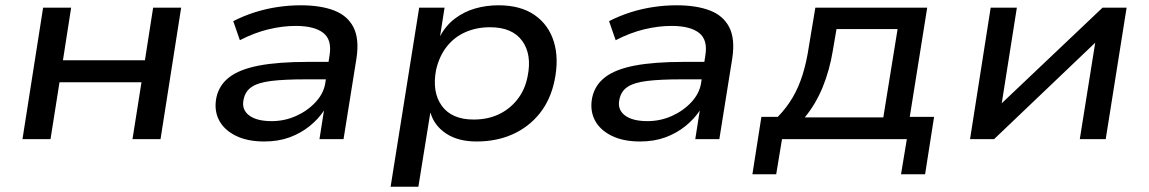

<svg xmlns="http://www.w3.org/2000/svg" viewBox="-20 -526 4345 726"><path d="M65 0 143 -497H249L218 -298H528L559 -497H665L587 0H481L515 -215H205L171 0Z M979 9Q915 9 871 -13Q827 -35 808 -72Q789 -109 798 -156Q808 -204 847 -234Q886 -264 959 -278Q1032 -292 1145 -292H1241L1231 -226H1135Q1056 -226 1006.5 -220Q957 -214 932 -197.5Q907 -181 901 -149Q893 -112 921.5 -90Q950 -68 1007 -68Q1056 -68 1099.5 -87.5Q1143 -107 1173.5 -140Q1204 -173 1210 -212L1226 -316Q1236 -375 1202.5 -401.5Q1169 -428 1098 -428Q1048 -428 994.5 -415Q941 -402 887 -374L862 -446Q901 -466 943.5 -479.5Q986 -493 1030 -499.5Q1074 -506 1117 -506Q1192 -506 1243 -486.5Q1294 -467 1316.5 -423Q1339 -379 1328 -306L1279 0H1188L1205 -108Q1184 -76 1150.5 -49Q1117 -22 1074.5 -6.5Q1032 9 979 9Z M1457 180 1565 -497H1661L1644 -389Q1666 -430 1700.5 -456Q1735 -482 1777 -494Q1819 -506 1865 -506Q1948 -506 2001 -469.5Q2054 -433 2074 -369Q2094 -305 2077 -222Q2062 -149 2021 -97.5Q1980 -46 1919 -18.5Q1858 9 1782 9Q1712 9 1667 -21Q1622 -51 1608 -99H1607L1562 180ZM1771 -74Q1824 -74 1865.5 -93.5Q1907 -113 1936 -149.5Q1965 -186 1975 -237Q1992 -320 1954.5 -371.5Q1917 -423 1833 -423Q1782 -423 1740 -404.5Q1698 -386 1669.5 -350Q1641 -314 1629 -262Q1613 -178 1650.5 -126Q1688 -74 1771 -74Z M2400 9Q2336 9 2292 -13Q2248 -35 2229 -72Q2210 -109 2219 -156Q2229 -204 2268 -234Q2307 -264 2380 -278Q2453 -292 2566 -292H2662L2652 -226H2556Q2477 -226 2427.5 -220Q2378 -214 2353 -197.5Q2328 -181 2322 -149Q2314 -112 2342.5 -90Q2371 -68 2428 -68Q2477 -68 2520.5 -87.5Q2564 -107 2594.5 -140Q2625 -173 2631 -212L2647 -316Q2657 -375 2623.5 -401.5Q2590 -428 2519 -428Q2469 -428 2415.5 -415Q2362 -402 2308 -374L2283 -446Q2322 -466 2364.5 -479.5Q2407 -493 2451 -499.5Q2495 -506 2538 -506Q2613 -506 2664 -486.5Q2715 -467 2737.5 -423Q2760 -379 2749 -306L2700 0H2609L2626 -108Q2605 -76 2571.5 -49Q2538 -22 2495.5 -6.5Q2453 9 2400 9Z M2825 133 2859 -84H2921Q2954 -118 2977 -157Q3000 -196 3015 -244Q3030 -292 3039 -353L3063 -497H3486L3420 -84H3512L3478 133H3387L3409 0H2937L2915 133ZM3023 -82H3320L3374 -416H3143L3129 -334Q3117 -261 3091 -197Q3065 -133 3023 -82Z M3648 0 3726 -497H3825L3767 -130H3762L4149 -497H4240L4161 0H4063L4122 -369H4126L3739 0Z"/></svg>

Font: Nunito Sans 7pt SemiExpanded Medium
Style: Italic
Weight: 500
Width: 6
Italic angle: -9°
Designer: Vernon Adams
Foundry: Vernon Adams
Version: Version 3.101;gftools[0.9.27]